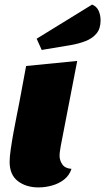

<svg xmlns="http://www.w3.org/2000/svg" viewBox="-20 -798 459 838"><path d="M148 20Q94 20 58 -7.5Q22 -35 22 -92Q22 -113 27 -147.5Q32 -182 39 -220.5Q46 -259 53 -293.5Q60 -328 64 -349L94 -510L317 -532L245 -160Q244 -152 242 -140.5Q240 -129 240 -118Q240 -98 252 -80.5Q264 -63 292 -61Q283 -33 260.5 -15Q238 3 208 11.5Q178 20 148 20ZM162 -580 140 -629 382 -778Q402 -770 410.5 -751Q419 -732 419 -709Q419 -673 401 -651.5Q383 -630 353 -618.5Q323 -607 288 -601Z"/></svg>

Font: Sansita Swashed Light Black
Style: Regular
Weight: 900
Version: Version 1.003